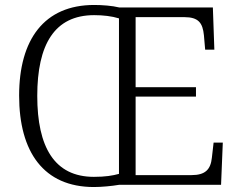

<svg xmlns="http://www.w3.org/2000/svg" viewBox="-20 -744 964 773"><path d="M358 9C389 9 431 5 460 0H870L877 -170H840L833 -109C828 -61 806 -39 751 -39H526V-355H769V-393H526V-675H722C779 -675 796 -652 801 -602L806 -544H843L837 -714H460C432 -721 391 -724 359 -724C158 -724 57 -585 57 -359C57 -132 156 9 358 9ZM358 -32C199 -32 130 -152 130 -358C130 -564 199 -683 359 -683C395 -683 430 -679 459 -670V-44C434 -37 404 -32 358 -32Z"/></svg>

Font: Noto Serif Devanagari Light
Style: Regular
Weight: 300
Designer: Universal Thirst, Indian Type Foundry and the Monotype Design Team
Foundry: Monotype Imaging Inc.
Version: Version 2.004